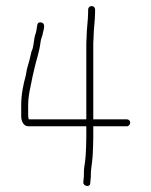

<svg xmlns="http://www.w3.org/2000/svg" viewBox="-20 -585 500 634"><path d="M271 -553V-545C271 -518 266 -490 266 -463C265 -452 265 -440 265 -425V-191H75C74 -196 73 -199 73 -202V-237C73 -273 82 -301 87 -330L92 -352C99 -385 110 -412 114 -447C115 -457 121 -468 122 -478C125 -490 131 -508 116 -511C108 -512 104 -509 103 -502C101 -490 100 -479 96 -469C91 -453 92 -430 84 -415C80 -397 75 -376 69 -357L65 -335C57 -306 50 -274 50 -237V-202C50 -184 58 -168 74 -168H265V-133C265 -111 264 -93 263 -73L261 -52L258 -31C257 -23 257 -16 257 -10C257 -5 257 1 256 7L255 17C255 31 278 34 278 20L279 9C280 2 280 -5 280 -11C280 -22 283 -42 284 -50L286 -71C287 -92 288 -111 288 -133V-168H399C405 -168 410 -174 410 -180C410 -186 405 -191 399 -191H288V-425C288 -440 288 -452 289 -462C289 -489 294 -518 294 -545V-553C294 -560 290 -565 283 -565C276 -565 271 -560 271 -553Z"/></svg>

Font: Electronic
Style: ExLt
Weight: 200
Version: Version 1.011